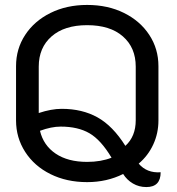

<svg xmlns="http://www.w3.org/2000/svg" viewBox="-20 -729 716 778"><path d="M479 -24Q413 9 333 9Q250 9 184.5 -23.5Q119 -56 82 -113.5Q45 -171 45 -241V-461Q45 -531 82 -587.5Q119 -644 184.5 -676.5Q250 -709 333 -709Q417 -709 482.5 -676.5Q548 -644 585 -587.5Q622 -531 622 -461V-241Q622 -189 601 -143.5Q580 -98 542 -66Q575 -27 631 -31Q631 29 573 29Q543 29 518.5 14.5Q494 0 479 -24ZM530 -242V-459Q530 -536 478 -581.5Q426 -627 333 -627Q241 -627 189 -581.5Q137 -536 137 -459V-271Q188 -288 230 -288Q313 -288 375 -253.5Q437 -219 488 -138Q530 -176 530 -242ZM432 -90Q389 -162 342.5 -189Q296 -216 226 -216Q188 -216 142 -199Q156 -140 205.5 -106.5Q255 -73 333 -73Q389 -73 432 -90Z"/></svg>

Font: K2D
Style: Regular
Weight: 400
Version: Version 1.000; ttfautohint (v1.6)